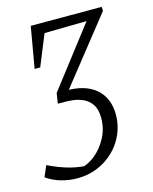

<svg xmlns="http://www.w3.org/2000/svg" viewBox="-129 -557 660 829"><g transform="rotate(-15 201.0 -142.0)"><path d="M114 202Q77 202 41 191.5Q5 181 -23 161L-2 112Q49 137 95.5 149Q142 161 188 160L127 166Q170 159 204 131.5Q238 104 259 63.5Q280 23 280 -23Q280 -62 265 -84Q250 -106 228 -116Q206 -126 184 -128.5Q162 -131 147 -131H115L122 -177L342 -463L352 -444L107 -440L149 -466L82 -302H57L89 -486H406L407 -468L159 -155L161 -177Q250 -178 297.5 -136.5Q345 -95 345 -21Q345 25 327 66Q309 107 277 137.5Q245 168 203.5 185Q162 202 114 202Z"/></g></svg>

Font: Piazzolla 8pt ExtraLight
Style: Italic
Weight: 250
Italic angle: -11.3°
Designer: Juan Pablo del Peral
Foundry: Huerta Tipografica
Version: Version 2.001